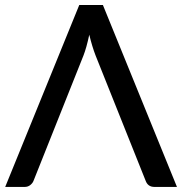

<svg xmlns="http://www.w3.org/2000/svg" viewBox="-20 -737 718 757"><path d="M588.9 0Q563 0 554.2 -24.4L356.9 -518.1Q343.3 -553.2 332 -600.1Q320.8 -547.9 309.1 -518.1L112.3 -24.4Q108.9 -15.1 99.6 -7.6Q90.3 0 77.6 0H0.5L292.5 -717.3H385.7L677.7 0Z"/></svg>

Font: Lato-Medium
Style: Regular
Weight: 500
Designer: Lukasz Dziedzic
Foundry: tyPoland Lukasz Dziedzic
Version: Version 2.006; 2014-01-15